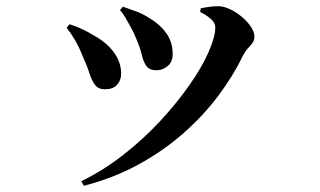

<svg xmlns="http://www.w3.org/2000/svg" viewBox="-20 -550 1040 624"><path d="M244 39.2Q317.2 3.2 382.7 -48.3Q448.2 -99.8 502.6 -158.8Q556.9 -217.7 596.8 -275.1Q636.8 -332.5 658.2 -381.5Q679.7 -430.5 679.7 -461.2Q679.7 -475.1 666.4 -487.4Q653.1 -499.7 630.6 -511L632.2 -522.8Q643.6 -525.5 659.8 -527.7Q675.9 -529.9 688.6 -529.8Q707.9 -529.7 728.6 -519.7Q749.4 -509.6 767.3 -494.1Q785.3 -478.7 796.2 -461.9Q807 -445.1 807 -430Q807 -415.4 792.7 -400.7Q778.4 -386.1 769.6 -369.1Q737.8 -303 689.1 -238.3Q640.4 -173.5 575.3 -116.3Q510.3 -59.1 429.4 -15Q348.6 29 252.6 53.8ZM321.1 -259.8Q299.3 -259.8 288.5 -274.5Q277.7 -289.1 270.4 -312.8Q263 -336.4 250.2 -363.9Q237.7 -395.6 224.2 -418.9Q210.7 -442.2 196.5 -459.9L206.1 -471.2Q228.7 -464.3 249.5 -454.1Q270.3 -444 283.3 -435.8Q326.1 -412.5 349.9 -380.2Q373.7 -348 373.7 -310.7Q373.7 -288.9 360.5 -274.4Q347.4 -259.8 321.1 -259.8ZM488.6 -321.6Q465.6 -321.6 455.9 -335.1Q446.1 -348.6 440.7 -372.1Q435.3 -395.6 422.5 -424.9Q417 -439.4 407.5 -457.1Q398.1 -474.8 388.3 -491.5Q378.6 -508.1 369.8 -516.8L379.2 -528.2Q402.6 -520.3 422.5 -513Q442.5 -505.7 462.6 -493Q498.4 -472.3 519.8 -443Q541.3 -413.7 541.3 -374.2Q541.3 -348.8 524.8 -335.2Q508.4 -321.6 488.6 -321.6Z"/></svg>

Font: Noto Serif KR ExtraLight
Style: Regular
Weight: 200
Designer: Ryoko NISHIZUKA 西塚涼子 (kana & ideographs); Frank Grießhammer (Latin, Greek & Cyrillic); Wenlong ZHANG 张文龙 (bopomofo); San
Foundry: Adobe
Version: Version 2.002-H1;hotconv 1.1.0;makeotfexe 2.6.0